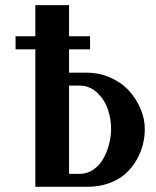

<svg xmlns="http://www.w3.org/2000/svg" viewBox="-20 -720 603 740"><path d="M538.1 -223.1Q538.1 -191.9 530.3 -161.4Q522.5 -130.9 505.1 -101.3Q487.8 -71.8 462.6 -49.6Q437.5 -27.3 399.7 -13.7Q361.8 0 315.9 0H116.2V-529.8H40V-580.1H116.2V-700.2H246.1V-580.1H327.1V-529.8H246.1V-439.9H314Q363.3 -439.9 406.5 -420.4Q449.7 -400.9 477.8 -369.6Q505.9 -338.4 522 -300Q538.1 -261.7 538.1 -223.1ZM246.1 -390.1V-49.8H286.1Q316.4 -49.8 340.8 -66.9Q365.2 -84 379.4 -110.6Q393.6 -137.2 400.9 -166.3Q408.2 -195.3 408.2 -223.1Q408.2 -260.7 396 -297.6Q383.8 -334.5 355 -362.3Q326.2 -390.1 286.1 -390.1Z"/></svg>

Font: Pfennig
Style: Bold
Weight: 700
Version: Version 20120410 ; ttfautohint (v0.8)